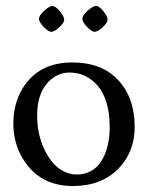

<svg xmlns="http://www.w3.org/2000/svg" viewBox="-20 -611 498 646"><path d="M24.9 -195.6Q24.9 -226.8 32.2 -256.3Q39.6 -285.9 55.3 -312.4Q71 -338.9 93.8 -358.4Q143.6 -400.9 222.9 -400.9Q321.3 -400.9 376 -343.3Q433.1 -283.4 433.1 -184.1Q433.1 -98.9 377.4 -42.5Q320.3 14.9 225.1 14.9Q112.3 14.9 56.6 -77.4Q24.9 -129.9 24.9 -195.6ZM105 -223.1Q105 -191.4 110.8 -163.5Q116.7 -135.5 128.3 -110.5Q139.9 -85.4 155.6 -66Q171.4 -46.6 192.7 -35.3Q214.1 -23.9 238 -23.9Q262 -23.9 281 -33Q300 -42 312.6 -57.4Q325.2 -72.8 333.5 -93.8Q349.1 -132.8 349.1 -181.9Q349.1 -231 338.3 -266Q327.4 -301 308.6 -322.8Q270 -366.9 214.1 -366.9Q169.2 -366.9 137.7 -329.8Q105 -291 105 -223.1ZM298.5 -503.9Q288.8 -503.9 272.9 -520.4Q257.1 -536.9 257.1 -547.9Q257.1 -558.8 274.9 -575Q292.7 -591.1 303.1 -591.1Q313.5 -591.1 327.8 -573.4Q342 -555.7 342 -545Q342 -534.4 325.1 -519.2Q308.1 -503.9 298.5 -503.9ZM152.7 -503.9Q143.1 -503.9 127.1 -520.3Q111.1 -536.6 111.1 -547.6Q111.1 -558.6 128.5 -574.7Q146 -590.8 156.2 -590.8Q166.5 -590.8 181.3 -573.1Q196 -555.4 196 -544.9Q196 -534.4 179.2 -519.2Q162.4 -503.9 152.7 -503.9Z"/></svg>

Font: Linden Hill
Style: Regular
Weight: 400
Version: Version 1.202